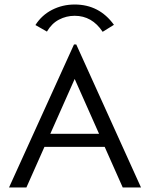

<svg xmlns="http://www.w3.org/2000/svg" viewBox="-20 -831 665 851"><path d="M524 0 444 -180H177L97 0H20L308 -634H318L605 0ZM311 -481 203 -238H419ZM188 -691 137 -720Q165 -764 211 -787.5Q257 -811 311 -811Q420 -811 485 -721L435 -690Q388 -761 311 -761Q274 -761 241.5 -744Q209 -727 188 -691Z"/></svg>

Font: Inconsolata Expanded Thin
Style: Regular
Weight: 100
Width: 7
Monospace: yes
Designer: Raph Levien, Cyreal, Brenton Simpson
Foundry: Raph Levien, Cyreal, Google
Version: Version 3.100; ttfautohint (v1.8.4.7-5d5b)